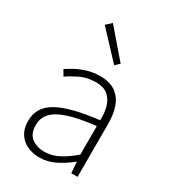

<svg xmlns="http://www.w3.org/2000/svg" viewBox="-202 -937 946 1057"><g transform="rotate(30 271.0 -409.0)"><path d="M218 13Q176 13 141 -2.5Q106 -18 85 -50.5Q64 -83 64 -132Q64 -220 146.5 -266Q229 -312 406 -332Q408 -374 398.5 -412.5Q389 -451 362 -476.5Q335 -502 282 -502Q227 -502 183 -480.5Q139 -459 111 -439L90 -475Q109 -488 138 -504Q167 -520 205 -531.5Q243 -543 286 -543Q349 -543 386 -515.5Q423 -488 438.5 -442Q454 -396 454 -340V0H414L409 -69H406Q366 -36 318 -11.5Q270 13 218 13ZM225 -28Q271 -28 314 -50Q357 -72 406 -114V-295Q297 -283 232.5 -261.5Q168 -240 140 -208.5Q112 -177 112 -134Q112 -76 145.5 -52Q179 -28 225 -28ZM321 -633 165 -800 199 -831 348 -658Z"/></g></svg>

Font: Noto Sans TC Thin ExtraLight
Style: Regular
Weight: 250
Version: Version 2.004-H2;hotconv 1.0.118;makeotfexe 2.5.65603